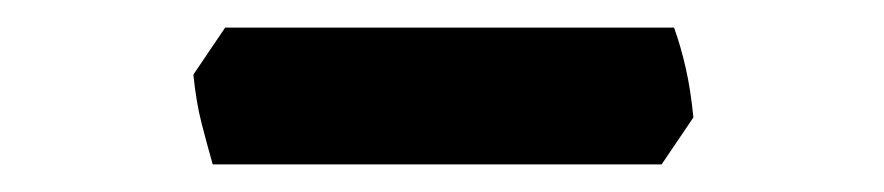

<svg xmlns="http://www.w3.org/2000/svg" viewBox="-20 -729 640 139"><path d="M468 -709Q473 -695 476.5 -679.5Q480 -664 482 -644L459 -610H134Q130 -624 126 -639.5Q122 -655 120 -675L143 -709Z"/></svg>

Font: Langar
Style: Regular
Weight: 400
Designer: Alessia Mazzarella
Foundry: Typeland
Version: Version 1.001; ttfautohint (v1.8.3)